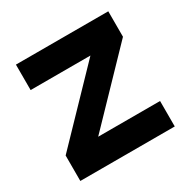

<svg xmlns="http://www.w3.org/2000/svg" viewBox="-121 -611 711 722"><g transform="rotate(-30 234.5 -250.0)"><path d="M37.5 -500H438.5V-389.5H37.5ZM28.5 -110.5H438.5V0H28.5ZM169.8 -110.5H28.5L297.2 -389.5H438.5Z"/></g></svg>

Font: Haskoy
Style: Regular
Weight: 400
Designer: Ertekin Erdin
Foundry: Ertekin Erdin
Version: Version 1.500